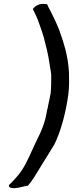

<svg xmlns="http://www.w3.org/2000/svg" viewBox="-20 -802 386 1005"><path d="M26 170C27 176 32 181 38 181C45 183 50 183 56 183C74 183 107 172 126 170C135 160 155 134 177 96C186 82 196 65 206 49C224 19 245 -12 265 -47C278 -73 295 -117 304 -150C306 -158 309 -166 311 -174C322 -216 332 -264 338 -311C343 -353 342 -388 341 -424C336 -515 311 -585 289 -648C276 -680 263 -707 252 -729C242 -751 230 -768 227 -780L214 -781C188 -786 161 -769 152 -755C156 -744 167 -727 180 -693C192 -658 208 -619 218 -571C231 -525 238 -479 246 -427L248 -411V-393C248 -367 248 -343 245 -313C242 -294 235 -265 231 -246C231 -243 231 -239 229 -235L226 -224C218 -164 195 -112 173 -69C147 -16 122 49 93 91C76 118 45 148 37 157C32 161 27 165 26 170Z"/></svg>

Font: Hussar Pisanka
Style: Kur
Weight: 400
Designer: Robert Jablonski
Foundry: Cannot Into Space Fonts
Version: Version 1.070